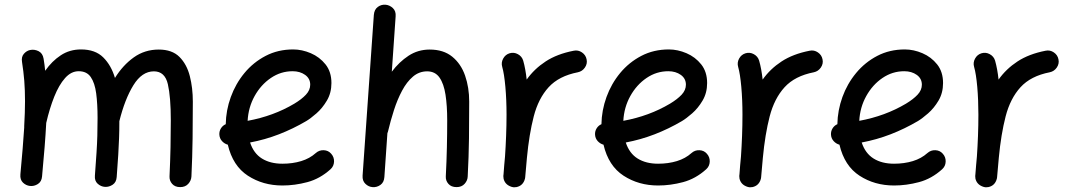

<svg xmlns="http://www.w3.org/2000/svg" viewBox="-20 -743 4520 809"><path d="M65.9 -8.3Q71.3 -67.4 75.4 -116Q79.6 -164.6 82 -205.6Q81.5 -208.5 82 -211.9Q85.4 -270.5 85.4 -315.9Q85.4 -363.3 82.3 -402.6Q79.1 -441.9 72.8 -481.9Q69.3 -502.9 80.3 -515.9Q91.3 -528.8 106.4 -532.2Q124.5 -536.1 142.1 -527.6Q159.7 -519 163.6 -496.1Q168 -469.7 170.4 -444.8Q198.7 -485.4 236.1 -510Q273.4 -534.7 321.3 -534.7Q381.3 -534.7 415 -501.2Q448.7 -467.8 464.4 -414.6Q497.6 -468.3 543.7 -501.2Q589.8 -534.2 648.9 -534.2Q705.1 -534.2 736.1 -503.2Q767.1 -472.2 779.8 -422.4Q792.5 -372.6 792.5 -314.9Q792.5 -238.3 791.5 -159.9Q790.5 -81.5 786.6 0.5Q785.6 18.1 773.2 31.7Q760.7 45.4 739.3 45.4Q717.3 45.4 705.3 31.7Q693.4 18.1 694.3 0Q697.3 -65.4 698.5 -122.8Q699.7 -180.2 699.7 -236.3Q699.7 -334 687.3 -388.2Q674.8 -442.4 628.4 -442.4Q578.1 -442.4 542 -383.8Q505.9 -325.2 482.9 -232.4Q482.9 -192.9 481.7 -161.1Q480.5 -129.4 478.3 -91.6Q476.1 -53.7 471.7 2.9Q470.2 24.9 454.8 35.2Q439.5 45.4 422.4 44.4Q405.3 43.5 391.6 31.2Q377.9 19 379.9 -3.4Q384.3 -62 386.7 -100.1Q389.2 -138.2 390.1 -171.1Q391.1 -204.1 391.1 -246.1Q391.1 -305.2 385.3 -349.4Q379.4 -393.6 362.5 -418.2Q345.7 -442.9 311.5 -442.9Q279.8 -442.9 254.2 -414.1Q228.5 -385.3 208.7 -335.9Q189 -286.6 174.8 -225.1Q172.4 -178.7 168 -123.3Q163.6 -67.9 157.2 0.5Q155.3 22.5 139.4 32.5Q123.5 42.5 106 40.5Q89.4 38.6 76.7 26.4Q64 14.2 65.9 -8.3Z M1372.6 -29.8Q1328.1 10.3 1275.1 24.4Q1222.2 38.6 1169.9 38.6Q1087.9 38.6 1024.4 -2.7Q960.9 -43.9 939.9 -133.3Q925.8 -137.2 915.5 -148.4Q905.3 -159.7 904.3 -175.3Q903.3 -189.9 910.9 -202.1Q918.5 -214.4 931.2 -219.7Q932.1 -277.8 952.4 -334Q972.7 -390.1 1010 -435.3Q1047.4 -480.5 1099.4 -507.6Q1151.4 -534.7 1215.3 -534.7Q1252.4 -534.7 1289.6 -518.8Q1326.7 -502.9 1351.6 -471.7Q1376.5 -440.4 1376.5 -393.1Q1376.5 -351.6 1357.4 -319.3Q1338.4 -287.1 1313.5 -265.4Q1288.6 -243.7 1270.5 -232.9Q1214.8 -200.2 1155.5 -177.2Q1096.2 -154.3 1033.7 -142.6Q1048.8 -96.7 1083.7 -75Q1118.7 -53.2 1169.9 -53.2Q1212.9 -53.2 1249 -64.2Q1285.2 -75.2 1310.5 -98.1Q1324.7 -110.8 1344 -110.1Q1363.3 -109.4 1375.5 -95.2Q1388.2 -81.1 1387.5 -61.8Q1386.7 -42.5 1372.6 -29.8ZM1212.9 -442.9Q1163.1 -442.9 1121.1 -414.3Q1079.1 -385.7 1052.7 -338.1Q1026.4 -290.5 1023.4 -233.9Q1132.3 -253.9 1220.2 -306.2Q1251 -324.7 1269 -344Q1287.1 -363.3 1287.1 -386.2Q1287.1 -412.1 1265.6 -427.5Q1244.1 -442.9 1212.9 -442.9Z M1549.8 45.4Q1533.2 44.4 1519.8 31.7Q1506.3 19 1507.8 -3.4L1555.2 -680.2Q1557.1 -703.1 1572 -713.9Q1586.9 -724.6 1604.5 -723.1Q1621.6 -721.7 1635.3 -709Q1648.9 -696.3 1647 -673.8L1630.9 -440.9Q1661.6 -481.9 1701.4 -508.1Q1741.2 -534.2 1790.5 -534.2Q1848.6 -534.2 1885.5 -504.2Q1922.4 -474.1 1939.7 -424.3Q1957 -374.5 1957 -314.9Q1957 -238.3 1956.1 -159.9Q1955.1 -81.5 1950.7 0.5Q1950.2 17.6 1937.7 31.5Q1925.3 45.4 1903.8 45.4Q1881.3 45.4 1869.4 31.7Q1857.4 18.1 1858.4 0Q1861.8 -65.4 1863 -122.8Q1864.3 -180.2 1864.3 -236.3Q1864.3 -297.4 1857.2 -343.8Q1850.1 -390.1 1831.8 -416.3Q1813.5 -442.4 1779.8 -442.4Q1746.1 -442.4 1720 -420.2Q1693.8 -397.9 1674.1 -360.8Q1654.3 -323.7 1639.9 -278.8Q1625.5 -233.9 1614.7 -188.5Q1613.8 -185.1 1612.3 -181.6L1599.6 2.9Q1598.1 25.4 1583 36.1Q1567.9 46.9 1549.8 45.4Z M2142.6 45.9Q2135.7 44.9 2129.4 42Q2106.4 32.2 2101.6 8.3Q2101.6 7.8 2101.6 7.3Q2101.6 6.8 2101.6 6.3Q2100.6 1 2101.1 -4.9Q2101.1 -6.3 2101.6 -7.8Q2103 -26.9 2104.5 -45.9Q2106 -64.9 2107.9 -83.5Q2110.8 -125 2112.5 -170.2Q2114.3 -215.3 2114.3 -259.8Q2114.3 -322.3 2109.4 -377.2Q2104.5 -432.1 2096.2 -460.9Q2090.8 -479 2100.1 -496.1Q2109.4 -513.2 2127.4 -518.6Q2145.5 -523.9 2162.4 -514.6Q2179.2 -505.4 2184.6 -487.3Q2189.5 -470.2 2193.1 -450.2Q2196.8 -430.2 2199.2 -407.7Q2231 -452.6 2279.1 -484.1Q2327.1 -515.6 2397.5 -529.3Q2416 -533.2 2432.1 -522.2Q2448.2 -511.2 2451.7 -492.7Q2455.6 -474.6 2444.6 -458.5Q2433.6 -442.4 2415 -438.5Q2335 -422.9 2291.7 -375.5Q2248.5 -328.1 2229 -252.7Q2209.5 -177.2 2200.2 -78.1Q2196.8 -33.2 2192.9 4.4Q2192.4 10.3 2189.9 16.1Q2189.9 16.1 2189.9 16.6Q2189.5 17.1 2189.5 17.6Q2180.2 40.5 2155.8 45.4Q2154.8 45.4 2154.3 45.4Q2154.3 45.4 2153.8 45.4Q2148.4 46.4 2142.6 45.9Z M2955.6 -29.8Q2911.1 10.3 2858.2 24.4Q2805.2 38.6 2752.9 38.6Q2670.9 38.6 2607.4 -2.7Q2543.9 -43.9 2522.9 -133.3Q2508.8 -137.2 2498.5 -148.4Q2488.3 -159.7 2487.3 -175.3Q2486.3 -189.9 2493.9 -202.1Q2501.5 -214.4 2514.2 -219.7Q2515.1 -277.8 2535.4 -334Q2555.7 -390.1 2593 -435.3Q2630.4 -480.5 2682.4 -507.6Q2734.4 -534.7 2798.3 -534.7Q2835.4 -534.7 2872.6 -518.8Q2909.7 -502.9 2934.6 -471.7Q2959.5 -440.4 2959.5 -393.1Q2959.5 -351.6 2940.4 -319.3Q2921.4 -287.1 2896.5 -265.4Q2871.6 -243.7 2853.5 -232.9Q2797.9 -200.2 2738.5 -177.2Q2679.2 -154.3 2616.7 -142.6Q2631.8 -96.7 2666.7 -75Q2701.7 -53.2 2752.9 -53.2Q2795.9 -53.2 2832 -64.2Q2868.2 -75.2 2893.6 -98.1Q2907.7 -110.8 2927 -110.1Q2946.3 -109.4 2958.5 -95.2Q2971.2 -81.1 2970.5 -61.8Q2969.7 -42.5 2955.6 -29.8ZM2795.9 -442.9Q2746.1 -442.9 2704.1 -414.3Q2662.1 -385.7 2635.7 -338.1Q2609.4 -290.5 2606.4 -233.9Q2715.3 -253.9 2803.2 -306.2Q2834 -324.7 2852.1 -344Q2870.1 -363.3 2870.1 -386.2Q2870.1 -412.1 2848.6 -427.5Q2827.1 -442.9 2795.9 -442.9Z M3136.7 45.9Q3129.9 44.9 3123.5 42Q3100.6 32.2 3095.7 8.3Q3095.7 7.8 3095.7 7.3Q3095.7 6.8 3095.7 6.3Q3094.7 1 3095.2 -4.9Q3095.2 -6.3 3095.7 -7.8Q3097.2 -26.9 3098.6 -45.9Q3100.1 -64.9 3102.1 -83.5Q3105 -125 3106.7 -170.2Q3108.4 -215.3 3108.4 -259.8Q3108.4 -322.3 3103.5 -377.2Q3098.6 -432.1 3090.3 -460.9Q3085 -479 3094.2 -496.1Q3103.5 -513.2 3121.6 -518.6Q3139.6 -523.9 3156.5 -514.6Q3173.3 -505.4 3178.7 -487.3Q3183.6 -470.2 3187.3 -450.2Q3190.9 -430.2 3193.4 -407.7Q3225.1 -452.6 3273.2 -484.1Q3321.3 -515.6 3391.6 -529.3Q3410.2 -533.2 3426.3 -522.2Q3442.4 -511.2 3445.8 -492.7Q3449.7 -474.6 3438.7 -458.5Q3427.7 -442.4 3409.2 -438.5Q3329.1 -422.9 3285.9 -375.5Q3242.7 -328.1 3223.1 -252.7Q3203.6 -177.2 3194.3 -78.1Q3190.9 -33.2 3187 4.4Q3186.5 10.3 3184.1 16.1Q3184.1 16.1 3184.1 16.6Q3183.6 17.1 3183.6 17.6Q3174.3 40.5 3149.9 45.4Q3148.9 45.4 3148.4 45.4Q3148.4 45.4 3147.9 45.4Q3142.6 46.4 3136.7 45.9Z M3949.7 -29.8Q3905.3 10.3 3852.3 24.4Q3799.3 38.6 3747.1 38.6Q3665 38.6 3601.6 -2.7Q3538.1 -43.9 3517.1 -133.3Q3502.9 -137.2 3492.7 -148.4Q3482.4 -159.7 3481.4 -175.3Q3480.5 -189.9 3488 -202.1Q3495.6 -214.4 3508.3 -219.7Q3509.3 -277.8 3529.5 -334Q3549.8 -390.1 3587.2 -435.3Q3624.5 -480.5 3676.5 -507.6Q3728.5 -534.7 3792.5 -534.7Q3829.6 -534.7 3866.7 -518.8Q3903.8 -502.9 3928.7 -471.7Q3953.6 -440.4 3953.6 -393.1Q3953.6 -351.6 3934.6 -319.3Q3915.5 -287.1 3890.6 -265.4Q3865.7 -243.7 3847.7 -232.9Q3792 -200.2 3732.7 -177.2Q3673.3 -154.3 3610.8 -142.6Q3626 -96.7 3660.9 -75Q3695.8 -53.2 3747.1 -53.2Q3790 -53.2 3826.2 -64.2Q3862.3 -75.2 3887.7 -98.1Q3901.9 -110.8 3921.1 -110.1Q3940.4 -109.4 3952.6 -95.2Q3965.3 -81.1 3964.6 -61.8Q3963.9 -42.5 3949.7 -29.8ZM3790 -442.9Q3740.2 -442.9 3698.2 -414.3Q3656.2 -385.7 3629.9 -338.1Q3603.5 -290.5 3600.6 -233.9Q3709.5 -253.9 3797.4 -306.2Q3828.1 -324.7 3846.2 -344Q3864.3 -363.3 3864.3 -386.2Q3864.3 -412.1 3842.8 -427.5Q3821.3 -442.9 3790 -442.9Z M4130.9 45.9Q4124 44.9 4117.7 42Q4094.7 32.2 4089.8 8.3Q4089.8 7.8 4089.8 7.3Q4089.8 6.8 4089.8 6.3Q4088.9 1 4089.4 -4.9Q4089.4 -6.3 4089.8 -7.8Q4091.3 -26.9 4092.8 -45.9Q4094.2 -64.9 4096.2 -83.5Q4099.1 -125 4100.8 -170.2Q4102.5 -215.3 4102.5 -259.8Q4102.5 -322.3 4097.7 -377.2Q4092.8 -432.1 4084.5 -460.9Q4079.1 -479 4088.4 -496.1Q4097.7 -513.2 4115.7 -518.6Q4133.8 -523.9 4150.6 -514.6Q4167.5 -505.4 4172.9 -487.3Q4177.7 -470.2 4181.4 -450.2Q4185.1 -430.2 4187.5 -407.7Q4219.2 -452.6 4267.3 -484.1Q4315.4 -515.6 4385.7 -529.3Q4404.3 -533.2 4420.4 -522.2Q4436.5 -511.2 4439.9 -492.7Q4443.8 -474.6 4432.9 -458.5Q4421.9 -442.4 4403.3 -438.5Q4323.2 -422.9 4280 -375.5Q4236.8 -328.1 4217.3 -252.7Q4197.8 -177.2 4188.5 -78.1Q4185.1 -33.2 4181.2 4.4Q4180.7 10.3 4178.2 16.1Q4178.2 16.1 4178.2 16.6Q4177.7 17.1 4177.7 17.6Q4168.5 40.5 4144 45.4Q4143.1 45.4 4142.6 45.4Q4142.6 45.4 4142.1 45.4Q4136.7 46.4 4130.9 45.9Z"/></svg>

Font: Mikhak-DS1-FD Medium
Style: Regular
Weight: 500
Designer: Amin Abedi
Version: Version 3.2